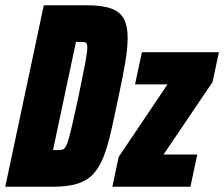

<svg xmlns="http://www.w3.org/2000/svg" viewBox="-35 -708 850 728"><path d="M-15 0 131 -688H294Q353 -688 387 -675.5Q421 -663 435 -636Q449 -609 449 -564Q449 -526 440 -472Q431 -418 415 -344Q399 -267 386 -209.5Q373 -152 357 -112Q341 -72 318 -47.5Q295 -23 258.5 -11.5Q222 0 167 0ZM166 -139H187Q196 -139 202.5 -141Q209 -143 214.5 -152.5Q220 -162 226 -183.5Q232 -205 241 -244Q250 -283 263 -344Q280 -426 288 -468Q296 -510 296 -528Q296 -536 294.5 -540.5Q293 -545 290 -546.5Q287 -548 283 -548.5Q279 -549 274 -549H253ZM391 0 415 -113 600 -388H477L503 -510H795L771 -397L585 -122H713L687 0Z"/></svg>

Font: Saira Condensed Black
Style: Italic
Weight: 900
Width: 3
Italic angle: -12°
Designer: Hector Gatti with collaboration of the Omnibus-Type team
Foundry: Omnibus-Type
Version: Version 1.101